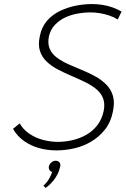

<svg xmlns="http://www.w3.org/2000/svg" viewBox="-20 -729 619 946"><path d="M194 186 205 197Q211 193 221 184Q231 175 242 162Q253 149 262.5 131Q272 113 277 90Q279 78 272.5 70.5Q266 63 254 63Q243 63 233.5 71Q224 79 221 90Q219 100 223.5 108Q228 116 237 118Q233 132 223 150Q213 168 194 186ZM560 -633 579 -672Q558 -684 534.5 -692.5Q511 -701 485 -705Q459 -709 433 -709Q394 -709 353.5 -701Q313 -693 275.5 -675Q238 -657 211.5 -626.5Q185 -596 176 -550Q167 -508 177 -477.5Q187 -447 210.5 -425Q234 -403 265.5 -386.5Q297 -370 331 -355.5Q365 -341 396.5 -326Q428 -311 452.5 -291.5Q477 -272 487.5 -245.5Q498 -219 491 -183Q482 -141 459.5 -112Q437 -83 405.5 -65Q374 -47 337.5 -38.5Q301 -30 265 -30Q228 -30 191 -40Q154 -50 124 -70.5Q94 -91 77 -121L44 -94Q65 -58 98 -34.5Q131 -11 172 0.5Q213 12 258 12Q303 12 347.5 1.5Q392 -9 430.5 -32Q469 -55 497.5 -91Q526 -127 536 -178Q546 -224 536.5 -256.5Q527 -289 503.5 -312.5Q480 -336 449 -353Q418 -370 383.5 -384Q349 -398 317 -412.5Q285 -427 260.5 -445Q236 -463 225 -488.5Q214 -514 221 -550Q229 -584 251 -607Q273 -630 302.5 -643.5Q332 -657 364.5 -662.5Q397 -668 424 -668Q449 -668 472.5 -664Q496 -660 518.5 -652.5Q541 -645 560 -633Z"/></svg>

Font: Advent Pro Light
Style: Italic
Weight: 300
Italic angle: -12°
Version: Version 3.000